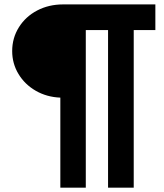

<svg xmlns="http://www.w3.org/2000/svg" viewBox="-20 -740 754 884"><path d="M257.8 -290.5Q195.3 -293 144.8 -322Q94.2 -351.1 65.2 -399.2Q36.1 -447.3 36.1 -504.9Q36.1 -564.9 66.9 -614.3Q97.7 -663.6 151.1 -691.7Q204.6 -719.7 270.5 -719.7H695.3V-601.6H595.7V124H477.5V-601.6H375V124H257.8Z"/></svg>

Font: Reddit Sans Chocolate ExtraBold
Style: Regular
Weight: 800
Designer: Stephen Hutchings
Foundry: Reddit
Version: Version 1.011